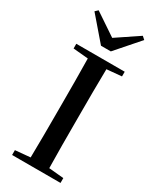

<svg xmlns="http://www.w3.org/2000/svg" viewBox="-241 -1032 898 1099"><g transform="rotate(30 208.5 -482.5)"><path d="M63 -965 45 -948 176 -796H241L374 -948L355 -965L209 -867ZM48 -704 147 -695C149 -595 149 -495 149 -393V-342C149 -241 149 -140 147 -41L48 -32V0H368V-32L270 -41C268 -141 268 -242 268 -343V-393C268 -494 268 -596 270 -695L368 -704V-735H48Z"/></g></svg>

Font: Noto Serif CJK KR SemiBold
Style: Regular
Weight: 600
Designer: Ryoko NISHIZUKA 西塚涼子 (kana & ideographs); Frank Grießhammer (Latin, Greek & Cyrillic); Wenlong ZHANG 张文龙 (bopomofo); San
Foundry: Adobe
Version: Version 2.001;hotconv 1.1.0;makeotfexe 2.6.0